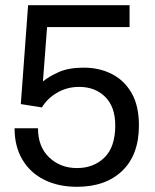

<svg xmlns="http://www.w3.org/2000/svg" viewBox="-20 -706 596 738"><path d="M276 12Q204 12 150 -15Q96 -42 66 -92.5Q36 -143 36 -213H126Q126 -142 169 -101Q212 -60 276 -60Q340 -60 381.5 -100.5Q423 -141 423 -224Q423 -295 384.5 -333.5Q346 -372 284 -372Q238 -372 200 -350Q162 -328 141 -293L60 -306L88 -686H478V-602H161L145 -393Q168 -412 206 -429Q244 -446 302 -446Q361 -446 409 -422Q457 -398 485.5 -349Q514 -300 514 -224Q514 -111 450 -49.5Q386 12 276 12Z"/></svg>

Font: Archivo VF Beta
Style: Regular
Weight: 400
Designer: Hector Gatti
Foundry: Omnibus-Type
Version: Version 1.002